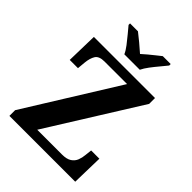

<svg xmlns="http://www.w3.org/2000/svg" viewBox="-260 -1058 1186 1186"><g transform="rotate(45 333.0 -465.5)"><path d="M42 0V-50L417 -653H220Q173 -653 157.5 -628Q142 -603 138 -562L133 -508H61L66 -714H600V-663L224 -61H440Q481 -61 503 -75.5Q525 -90 534 -113Q543 -136 545 -161L550 -206H622L617 0ZM275 -771Q265 -794 244.5 -820.5Q224 -847 202.5 -873Q181 -899 165 -918V-931H234Q255 -915 287.5 -888Q320 -861 342 -841Q357 -855 377 -871.5Q397 -888 417 -904Q437 -920 451 -931H520V-918Q505 -899 483 -873Q461 -847 441 -820.5Q421 -794 410 -771Z"/></g></svg>

Font: Noto Serif Tibetan
Style: Bold
Weight: 700
Designer: Monotype Design Team
Foundry: Monotype Imaging Inc.
Version: Version 2.103; ttfautohint (v1.8.4.7-5d5b)